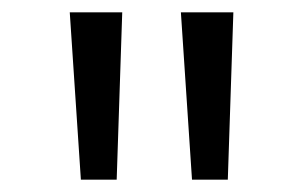

<svg xmlns="http://www.w3.org/2000/svg" viewBox="-20 -766 491 311"><path d="M93 -475ZM93 -746H178L169 -475H111ZM273 -746H358L349 -475H291Z"/></svg>

Font: Martel Sans Light
Style: Regular
Weight: 300
Designer: Dan Reynolds and Mathieu Réguer
Foundry: Dan Reynolds and Mathieu Réguer
Version: Version 1.002; ttfautohint (v1.1) -l 5 -r 5 -G 72 -x 0 -D la